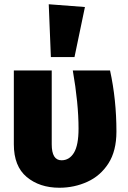

<svg xmlns="http://www.w3.org/2000/svg" viewBox="-20 -864 601 902"><path d="M259 18Q166 18 105.5 -32.5Q45 -83 45 -186V-533H223V-186Q223 -111 269 -111Q306 -111 327.5 -146.5Q349 -182 349 -260Q349 -378 322 -533H497Q527 -396 527 -246Q527 -155 489.5 -96.5Q452 -38 390.5 -10Q329 18 259 18ZM330 -596H219L209 -844L379 -831Z"/></svg>

Font: Trujillo ExtraBold
Style: Regular
Weight: 800
Designer: Fira Sans original fonts by bBox Type GmbH, Carrois Corporate GbR, & Edenspiekermann AG / Changes by Cristiano Sobral
Foundry: Fira Sans original fonts by bBox Type GmbH, Carrois Corporate GbR, & Edenspiekermann AG / Changes by Cristiano Sobral
Version: Version 4.301;July 28, 2020;FontCreator 13.0.0.2655 64-bit